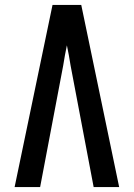

<svg xmlns="http://www.w3.org/2000/svg" viewBox="-20 -755 540 775"><path d="M39 0 192 -735H308L461 0H358L265 -490Q262 -511 258 -531.5Q254 -552 250 -572Q246 -552 242 -531.5Q238 -511 235 -490L142 0Z"/></svg>

Font: Zed Sans Semibold
Style: Regular
Weight: 600
Designer: Belleve Invis
Foundry: Belleve Invis
Version: Version 1.0.0; ttfautohint (v1.8.4)